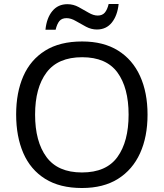

<svg xmlns="http://www.w3.org/2000/svg" viewBox="-20 -933 821 963"><path d="M720 -358Q720 -247 682.5 -164.5Q645 -82 572 -36Q499 10 391 10Q280 10 206.5 -36Q133 -82 97 -165Q61 -248 61 -359Q61 -469 97 -551Q133 -633 206.5 -679Q280 -725 392 -725Q499 -725 572 -679.5Q645 -634 682.5 -551.5Q720 -469 720 -358ZM156 -358Q156 -223 213 -145.5Q270 -68 391 -68Q513 -68 569 -145.5Q625 -223 625 -358Q625 -493 569 -569.5Q513 -646 392 -646Q271 -646 213.5 -569.5Q156 -493 156 -358ZM208 -784Q214 -843 242.5 -877.5Q271 -912 318 -912Q348 -912 374.5 -897.5Q401 -883 425 -869Q449 -855 470 -855Q493 -855 505.5 -869.5Q518 -884 525 -913H575Q569 -855 541 -820Q513 -785 466 -785Q438 -785 411.5 -799Q385 -813 360.5 -827.5Q336 -842 314 -842Q290 -842 278 -827.5Q266 -813 259 -784Z"/></svg>

Font: Noto Sans Multani
Style: Regular
Weight: 400
Designer: Monotype Design Team
Foundry: Monotype Imaging Inc.
Version: Version 2.002; ttfautohint (v1.8.4.7-5d5b)